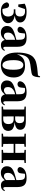

<svg xmlns="http://www.w3.org/2000/svg" viewBox="1682 -2590 925 4328"><g transform="rotate(90 2144.0 -425.5)"><path d="M235 17Q147 17 96.5 -16.5Q46 -50 32 -117Q38 -143 56.5 -155.5Q75 -168 94 -168Q119 -168 138.5 -153.5Q158 -139 165 -96L182 -19Q198 -18 221 -18Q283 -18 317.5 -53Q352 -88 352 -147Q352 -180 341 -209Q330 -238 305 -256Q280 -274 239 -274H190V-310H239Q298 -310 325 -338Q352 -366 351 -419Q350 -473 320.5 -500.5Q291 -528 235 -528Q206 -528 183 -525L133 -376H80L63 -521Q107 -544 149.5 -553.5Q192 -563 244 -563Q360 -563 422.5 -525Q485 -487 486 -419Q487 -367 443 -334Q408 -307 333 -295Q385 -285 418 -269Q464 -246 483 -214.5Q502 -183 502 -145Q502 -98 470 -61.5Q438 -25 378 -4Q318 17 235 17ZM125 -508Q121 -506 116 -504Z M711 17Q647 17 606 -19.5Q565 -56 565 -119Q565 -165 584.5 -198.5Q604 -232 651 -258Q698 -284 779 -306Q817 -317 869 -330Q872 -331 876 -332V-393Q876 -445 867 -474.5Q858 -504 836 -516Q814 -528 776 -528Q756 -528 734 -524L727 -453Q725 -401 703 -379.5Q681 -358 652 -358Q596 -358 582 -410Q589 -480 653 -521.5Q717 -563 833 -563Q940 -563 987 -514.5Q1034 -466 1034 -357V-88Q1034 -60 1041.5 -48.5Q1049 -37 1063 -37Q1074 -37 1084 -45Q1094 -53 1108 -75L1126 -62Q1107 -21 1076.5 -2.5Q1046 16 997 16Q942 16 913 -13Q890 -36 880 -71Q857 -46 837 -28Q812 -6 782.5 5.5Q753 17 711 17ZM876 -305Q840 -295 818 -287Q769 -266 741.5 -230.5Q714 -195 714 -140Q714 -95 734.5 -73Q755 -51 789 -51Q802 -51 818.5 -57.5Q835 -64 858 -83Q866 -90 876 -99ZM674 -509Q668 -507 662 -505Z M1445 17Q1365 17 1301.5 -19.5Q1238 -56 1201 -137Q1164 -218 1164 -352Q1164 -480 1191.5 -576.5Q1219 -673 1274 -719Q1319 -759 1375.5 -775Q1432 -791 1508 -802Q1548 -808 1595 -811Q1642 -814 1680 -819L1702 -868L1722 -863Q1720 -806 1709.5 -764.5Q1699 -723 1682 -702Q1662 -681 1622 -674Q1582 -667 1525 -659Q1470 -653 1431 -646.5Q1392 -640 1362.5 -631Q1333 -622 1306 -606Q1260 -578 1233 -513Q1209 -453 1201 -344Q1224 -405 1255 -444Q1290 -488 1341 -508Q1392 -528 1462 -528Q1544 -528 1603 -498.5Q1662 -469 1694 -412.5Q1726 -356 1726 -275Q1726 -172 1687.5 -107.5Q1649 -43 1585.5 -13Q1522 17 1445 17ZM1448 -18Q1481 -18 1504.5 -44Q1528 -70 1540 -125Q1552 -180 1552 -267Q1552 -350 1539 -398.5Q1526 -447 1502 -468Q1478 -489 1446 -489Q1400 -489 1367.5 -438.5Q1335 -388 1335 -269Q1335 -177 1349.5 -122Q1364 -67 1389.5 -42.5Q1415 -18 1448 -18Z M1939 17Q1875 17 1834 -19.5Q1793 -56 1793 -119Q1793 -165 1812.5 -198.5Q1832 -232 1879 -258Q1926 -284 2007 -306Q2045 -317 2097 -330Q2100 -331 2104 -332V-393Q2104 -445 2095 -474.5Q2086 -504 2064 -516Q2042 -528 2004 -528Q1984 -528 1962 -524L1955 -453Q1953 -401 1931 -379.5Q1909 -358 1880 -358Q1824 -358 1810 -410Q1817 -480 1881 -521.5Q1945 -563 2061 -563Q2168 -563 2215 -514.5Q2262 -466 2262 -357V-88Q2262 -60 2269.5 -48.5Q2277 -37 2291 -37Q2302 -37 2312 -45Q2322 -53 2336 -75L2354 -62Q2335 -21 2304.5 -2.5Q2274 16 2225 16Q2170 16 2141 -13Q2118 -36 2108 -71Q2085 -46 2065 -28Q2040 -6 2010.5 5.5Q1981 17 1939 17ZM2104 -305Q2068 -295 2046 -287Q1997 -266 1969.5 -230.5Q1942 -195 1942 -140Q1942 -95 1962.5 -73Q1983 -51 2017 -51Q2030 -51 2046.5 -57.5Q2063 -64 2086 -83Q2094 -90 2104 -99ZM1902 -509Q1896 -507 1890 -505Z M2382 0V-31L2447 -37Q2447 -51 2448 -69Q2448 -111 2448.5 -157Q2449 -203 2449 -238V-308Q2449 -343 2448.5 -389Q2448 -435 2448 -478Q2447 -495 2447 -510L2382 -516V-546H2709Q2817 -546 2861 -511.5Q2905 -477 2905 -417Q2905 -386 2888.5 -359.5Q2872 -333 2826 -315Q2791 -301 2733 -293Q2794 -288 2834 -275Q2887 -256 2909 -224Q2931 -192 2931 -148Q2931 -109 2910 -75.5Q2889 -42 2837.5 -21Q2786 0 2694 0ZM2605 -36H2662Q2718 -36 2747 -66Q2776 -96 2776 -153Q2776 -212 2748.5 -242Q2721 -272 2660 -272H2603V-238Q2603 -203 2603.5 -157Q2604 -111 2605 -69Q2605 -51 2605 -36ZM2603 -305H2655Q2755 -305 2755 -408Q2755 -458 2732 -483.5Q2709 -509 2658 -509H2605Q2605 -495 2605 -478Q2604 -434 2604 -385Q2603 -343 2603 -305Z M2993 0V-31L3058 -37Q3058 -51 3059 -69Q3059 -111 3059.5 -157Q3060 -203 3060 -238V-308Q3060 -343 3059.5 -389Q3059 -435 3059 -478Q3058 -495 3058 -510L2993 -516V-546H3289V-516L3224 -509Q3224 -495 3224 -477Q3223 -434 3223 -386Q3222 -344 3222 -308H3425Q3425 -344 3425 -386Q3424 -434 3424 -477Q3423 -495 3423 -509L3358 -516V-546H3654V-516L3589 -509Q3589 -495 3589 -478Q3588 -435 3587.5 -389Q3587 -343 3587 -308V-238Q3587 -203 3587.5 -157Q3588 -111 3589 -69Q3589 -51 3589 -37L3654 -31V0H3358V-31L3423 -37Q3423 -52 3424 -70Q3424 -114 3425 -168Q3425 -220 3425 -271H3222Q3222 -220 3223 -168Q3223 -114 3224 -70Q3224 -52 3224 -37L3289 -31V0Z M3873 17Q3809 17 3768 -19.5Q3727 -56 3727 -119Q3727 -165 3746.5 -198.5Q3766 -232 3813 -258Q3860 -284 3941 -306Q3979 -317 4031 -330Q4034 -331 4038 -332V-393Q4038 -445 4029 -474.5Q4020 -504 3998 -516Q3976 -528 3938 -528Q3918 -528 3896 -524L3889 -453Q3887 -401 3865 -379.5Q3843 -358 3814 -358Q3758 -358 3744 -410Q3751 -480 3815 -521.5Q3879 -563 3995 -563Q4102 -563 4149 -514.5Q4196 -466 4196 -357V-88Q4196 -60 4203.5 -48.5Q4211 -37 4225 -37Q4236 -37 4246 -45Q4256 -53 4270 -75L4288 -62Q4269 -21 4238.5 -2.5Q4208 16 4159 16Q4104 16 4075 -13Q4052 -36 4042 -71Q4019 -46 3999 -28Q3974 -6 3944.5 5.5Q3915 17 3873 17ZM4038 -305Q4002 -295 3980 -287Q3931 -266 3903.5 -230.5Q3876 -195 3876 -140Q3876 -95 3896.5 -73Q3917 -51 3951 -51Q3964 -51 3980.5 -57.5Q3997 -64 4020 -83Q4028 -90 4038 -99ZM3836 -509Q3830 -507 3824 -505Z"/></g></svg>

Font: Early Summer Mincho Heavy
Style: Regular
Weight: 900
Designer: GuiWonder
Version: Version 1.002